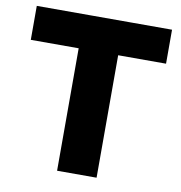

<svg xmlns="http://www.w3.org/2000/svg" viewBox="-80 -783 809 857"><g transform="rotate(10 324.5 -354.5)"><path d="M235 0V-704H414V0ZM18 -555V-709H631V-555Z"/></g></svg>

Font: Outfit ExtraBold
Style: Regular
Weight: 800
Designer: Rodrigo Fuenzalida
Foundry: fragTYPE
Version: Version 1.100;gftools[0.9.27]